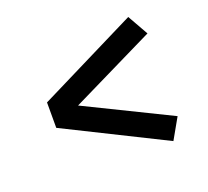

<svg xmlns="http://www.w3.org/2000/svg" viewBox="-93 -702 785 724"><g transform="rotate(-20 300.0 -340.0)"><path d="M487 -91 89 -289V-391L487 -589L534 -506L195 -340L534 -174Z"/></g></svg>

Font: Iosevka Slab Semibold Extended
Style: Regular
Weight: 600
Width: 7
Monospace: yes
Designer: Belleve Invis
Foundry: Belleve Invis
Version: Version 11.1.0; ttfautohint (v1.8.3)